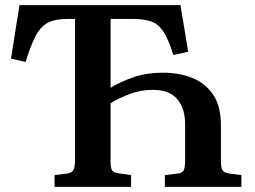

<svg xmlns="http://www.w3.org/2000/svg" viewBox="-20 -730 995 750"><path d="M193 0V-46L241 -52Q260 -54 266.5 -65.5Q273 -77 273 -103V-656H241Q196 -656 167.5 -641.5Q139 -627 119.5 -590Q100 -553 80 -488L23 -501L56 -710H685L715 -528L657 -515Q639 -574 619.5 -604.5Q600 -635 572 -645.5Q544 -656 500 -656H412V-387Q447 -409 499 -427.5Q551 -446 619 -446Q679 -446 730 -426Q781 -406 812 -361Q843 -316 843 -241V-99Q843 -75 849 -65Q855 -55 876 -52L923 -46V0H624V-46L673 -52Q693 -54 698 -65.5Q703 -77 703 -103V-246Q703 -306 672.5 -342.5Q642 -379 576 -379Q529 -379 487 -363Q445 -347 412 -327V-96Q412 -74 418 -64.5Q424 -55 444 -53L492 -46V0Z"/></svg>

Font: Literata 36pt SemiBold
Style: Regular
Weight: 600
Designer: Latin by Veronika Burian and Jose Scaglione. Greek by Irene Vlachou. Cyrillic by Vera Evstafieva.
Foundry: TypeTogether
Version: Version 3.002